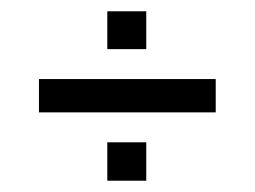

<svg xmlns="http://www.w3.org/2000/svg" viewBox="-20 -475 451 340"><path d="M170 -455H239V-388H170ZM49 -335H362V-276H49ZM170 -223H239V-155H170Z"/></svg>

Font: Pridi Light
Style: Regular
Weight: 300
Designer: Katatrad Team
Foundry: CadsonDemak
Version: Version 1.003